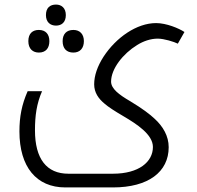

<svg xmlns="http://www.w3.org/2000/svg" viewBox="-20 -580 864 840"><path d="M225 -468C249 -468 268 -482 268 -514C268 -545 249 -560 225 -560C199 -560 181 -546 181 -514C181 -483 200 -468 225 -468ZM266 240H474C629 240 718 172 718 64C718 15 693 -27 657 -60C636 -80 603 -105 550 -137C500 -166 466 -192 466 -223C466 -279 518 -345 580 -383C607 -400 639 -411 670 -411C698 -411 742 -397 758 -389L787 -440C763 -456 708 -479 663 -479C578 -479 488 -416 433 -332C406 -290 392 -249 392 -211C392 -175 411 -148 438 -126C454 -112 480 -95 521 -71C577 -38 649 8 649 63C649 128 588 180 474 180H279C184 180 133 115 133 -10C133 -73 140 -126 164 -181H101C75 -122 65 -69 65 -5C65 150 139 240 266 240ZM150 -350C180 -350 196 -369 196 -400C196 -430 180 -449 150 -449C123 -449 104 -434 104 -400C104 -366 124 -350 150 -350ZM301 -350C330 -350 347 -369 347 -400C347 -430 330 -449 301 -449C271 -449 254 -431 254 -400C254 -368 271 -350 301 -350Z"/></svg>

Font: Noto Kufi Arabic Light
Style: Regular
Weight: 300
Designer: Monotype Design Team, David Williams, Khaled Hosny
Foundry: Google LLC
Version: Version 2.109